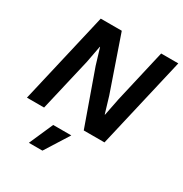

<svg xmlns="http://www.w3.org/2000/svg" viewBox="-202 -812 1145 1203"><g transform="rotate(30 370.0 -210.5)"><path d="M26 0 179 -660H331L466 -269L501 -152H503L528 -278L616 -660H740L587 0H437L299 -388L264 -504H262L239 -382L150 0ZM385 66 276 239H178L254 66Z"/></g></svg>

Font: Work Sans SemiBold
Style: Italic
Weight: 600
Italic angle: -13°
Designer: Wei Huang
Foundry: Wei Huang
Version: Version 2.012; ttfautohint (v1.8.3)